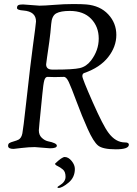

<svg xmlns="http://www.w3.org/2000/svg" viewBox="-20 -730 677 949"><path d="M252 79Q286 46 300 46Q318 46 334 65.5Q350 85 350 105Q350 147 318.5 173Q287 199 269 199Q264 199 264 195Q264 193 274 187Q304 169 304 144Q304 119 291 108Q278 97 265 91Q252 85 252 79ZM227 3 152 -3Q123 -3 85.5 1.5Q48 6 47 6Q20 6 20 -9Q20 -19 26.5 -23Q33 -27 47.5 -31Q62 -35 72 -40Q86 -48 90.5 -70.5Q95 -93 108.5 -215Q122 -337 129 -395Q136 -453 142.5 -502Q149 -551 153.5 -584.5Q158 -618 158 -624Q158 -673 96 -678Q64 -680 64 -690.5Q64 -701 70.5 -704.5Q77 -708 94 -708L175 -702Q200 -702 248.5 -706Q297 -710 341.5 -710Q386 -710 407 -708Q475 -702 515 -659Q555 -616 555 -557.5Q555 -499 514.5 -447.5Q474 -396 396 -369Q387 -366 387 -353.5Q387 -341 438.5 -224.5Q490 -108 516 -74Q551 -26 598 -26Q617 -26 617 -15Q617 8 552.5 8Q488 8 465 -10.5Q442 -29 413.5 -92.5Q385 -156 358.5 -227.5Q332 -299 320 -324.5Q308 -350 296 -350L250 -349L215 -350Q204 -350 199 -333Q194 -316 189 -262L175 -121L172 -86Q172 -63 186 -49.5Q200 -36 216 -32Q261 -23 261 -10Q261 3 227 3ZM208 -412Q208 -386 239 -386H253Q342 -386 374.5 -393.5Q407 -401 430 -431Q468 -481 468 -539.5Q468 -598 430.5 -637Q393 -676 325 -676Q280 -676 258 -664Q236 -652 233 -611Q230 -570 223.5 -522.5Q217 -475 212.5 -446Q208 -417 208 -412Z"/></svg>

Font: Sorts Mill Goudy
Style: Italic
Weight: 400
Italic angle: -7.40001°
Version: Version 003.101